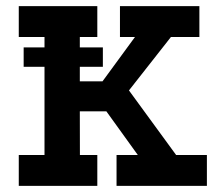

<svg xmlns="http://www.w3.org/2000/svg" viewBox="-20 -609 733 629"><path d="M57.5 -453.8H317V-390.2H57.5ZM41.5 -589H298.8V-487.8H241.5V-342.5H315.8L422.2 -487.8H373V-589H633.2V-487.8H540L402.5 -312.8L557 -101.2H657.8V0H361.8V-101.2H431.5L328.5 -244.2H241.5L241.8 -101.2H298.8V0H41.5V-101.2H125.8V-487.8H41.5Z"/></svg>

Font: Podkova VF Beta
Style: Regular
Weight: 400
Designer: Ilya Yudin
Foundry: Cyreal (www.cyreal.org)
Version: Version 2.100